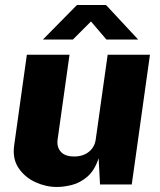

<svg xmlns="http://www.w3.org/2000/svg" viewBox="-20 -735 638 765"><path d="M207 10Q163 10 121 -9.2Q79 -28.5 54 -65.5Q29 -102.5 36.5 -156L87 -517H257L209.5 -179Q205.5 -149.5 222.2 -130.5Q239 -111.5 275.5 -111.5Q311 -111.5 334.2 -130.2Q357.5 -149 361.5 -180L409 -517H577.5L505 0H378.5L373 -104.5Q357 -56 328.2 -31.2Q299.5 -6.5 266.8 1.8Q234 10 207 10ZM151 -577.5 286.5 -715H402.5L530.5 -577.5H404L342.5 -649.5L270.5 -577.5Z"/></svg>

Font: Public Sans ExtraBold
Style: Italic
Weight: 800
Italic angle: -8°
Designer: The Public Sans project authors (U.S. Web Design System). Libre Franklin designed by Pablo Impallari and Rodrigo Fuenzal
Version: Version 1.007; ttfautohint (v1.8.1) -l 8 -r 50 -G 200 -x 14 